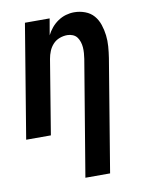

<svg xmlns="http://www.w3.org/2000/svg" viewBox="-84 -589 668 865"><g transform="rotate(-10 250.0 -156.5)"><path d="M236 215 324 -313Q326 -326 327 -339.5Q328 -353 327 -366Q326 -379 322 -391Q318 -403 311 -412.5Q304 -422 292 -427Q280 -432 267 -432Q249 -432 231.5 -425.5Q214 -419 201.5 -405.5Q189 -392 182 -375Q175 -358 172 -340L116 0H3L89 -520H202L189 -445Q198 -463 211 -478.5Q224 -494 241 -505.5Q258 -517 277 -522.5Q296 -528 315 -528Q341 -528 365 -519Q389 -510 404.5 -492Q420 -474 428 -450Q436 -426 439 -401Q442 -376 440 -350Q438 -324 434 -298L349 215Z"/></g></svg>

Font: Iosevka Term Curly Oblique
Style: Bold
Weight: 700
Italic angle: -9°
Designer: Belleve Invis
Foundry: Belleve Invis
Version: Version 32.3.0